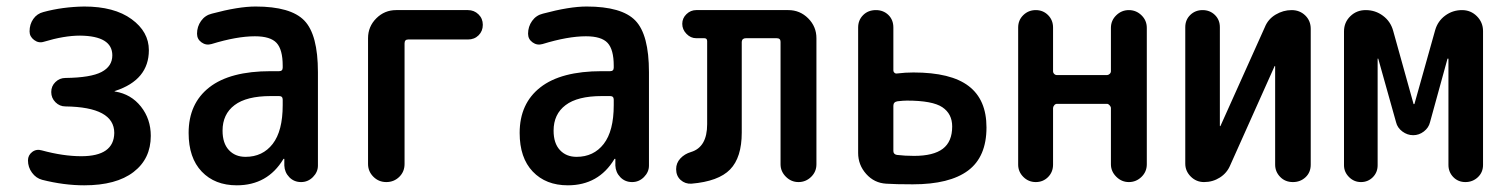

<svg xmlns="http://www.w3.org/2000/svg" viewBox="-20 -550 4540 580"><path d="M225.6 -78.1Q324.2 -78.1 325.2 -148.4Q325.2 -226.6 177.7 -228.5Q160.2 -228.5 147.5 -241.2Q134.8 -253.9 134.8 -272Q134.8 -290 147.5 -302.2Q160.2 -314.5 177.7 -314.5Q253.9 -315.4 286.6 -332.5Q319.3 -349.6 319.3 -382.8Q319.3 -441.4 221.7 -442.4Q173.8 -442.4 112.3 -423.8Q96.7 -418.9 83 -429.2Q69.3 -439.5 69.3 -455.1Q69.3 -476.6 80.6 -492.7Q91.8 -508.8 111.3 -513.7Q168.9 -529.3 234.4 -530.3Q325.2 -530.3 377.4 -492.2Q429.7 -454.1 429.7 -398.4Q429.7 -308.6 328.1 -275.4Q326.2 -275.4 326.2 -274.4Q326.2 -273.4 328.1 -273.4Q376 -265.6 405.8 -228Q435.5 -190.4 435.5 -139.6Q435.5 -70.3 383.3 -30.3Q331.1 9.8 234.4 9.8Q172.9 9.8 107.4 -6.8Q88.9 -11.7 76.7 -28.3Q64.5 -44.9 64.5 -65.4Q64.5 -81.1 77.1 -90.8Q89.8 -100.6 106.4 -95.7Q170.9 -78.1 225.6 -78.1Z M797.9 -259.8Q724.6 -259.8 688.5 -232.4Q652.3 -205.1 652.3 -155.3Q652.3 -117.2 671.4 -96.7Q690.4 -76.2 721.7 -76.2Q773.4 -76.2 803.7 -115.2Q834 -154.3 834 -232.4V-249Q834 -259.8 823.2 -259.8ZM695.3 9.8Q628.9 9.8 589.4 -31.7Q549.8 -73.2 549.8 -148.4Q549.8 -237.3 612.3 -286.1Q674.8 -335 797.9 -335H823.2Q834 -335 834 -345.7V-351.6Q834 -400.4 815.4 -420.4Q796.9 -440.4 750 -440.4Q695.3 -440.4 619.1 -417Q602.5 -412.1 588.9 -421.9Q575.2 -431.6 575.2 -448.2Q575.2 -469.7 587.4 -486.8Q599.6 -503.9 620.1 -508.8Q700.2 -530.3 752 -530.3Q858.4 -530.3 899.4 -487.8Q940.4 -445.3 940.4 -332V-49.8Q940.4 -30.3 925.3 -15.1Q910.2 0 889.6 0Q868.2 0 854 -14.6Q839.8 -29.3 838.9 -49.8V-69.3Q838.9 -70.3 837.9 -70.3Q835.9 -70.3 835.9 -69.3Q788.1 9.8 695.3 9.8Z M1091.8 -54.7V-434.6Q1091.8 -469.7 1116.7 -494.6Q1141.6 -519.5 1176.8 -519.5H1393.6Q1412.1 -519.5 1425.3 -506.8Q1438.5 -494.1 1438.5 -475.1Q1438.5 -456.1 1425.8 -443.4Q1413.1 -430.7 1393.6 -430.7H1212.9Q1202.1 -430.7 1202.1 -418.9V-54.7Q1202.1 -31.2 1186 -15.6Q1169.9 0 1147 0Q1124 0 1107.9 -16.1Q1091.8 -32.2 1091.8 -54.7Z M1797.9 -259.8Q1724.6 -259.8 1688.5 -232.4Q1652.3 -205.1 1652.3 -155.3Q1652.3 -117.2 1671.4 -96.7Q1690.4 -76.2 1721.7 -76.2Q1773.4 -76.2 1803.7 -115.2Q1834 -154.3 1834 -232.4V-249Q1834 -259.8 1823.2 -259.8ZM1695.3 9.8Q1628.9 9.8 1589.4 -31.7Q1549.8 -73.2 1549.8 -148.4Q1549.8 -237.3 1612.3 -286.1Q1674.8 -335 1797.9 -335H1823.2Q1834 -335 1834 -345.7V-351.6Q1834 -400.4 1815.4 -420.4Q1796.9 -440.4 1750 -440.4Q1695.3 -440.4 1619.1 -417Q1602.5 -412.1 1588.9 -421.9Q1575.2 -431.6 1575.2 -448.2Q1575.2 -469.7 1587.4 -486.8Q1599.6 -503.9 1620.1 -508.8Q1700.2 -530.3 1752 -530.3Q1858.4 -530.3 1899.4 -487.8Q1940.4 -445.3 1940.4 -332V-49.8Q1940.4 -30.3 1925.3 -15.1Q1910.2 0 1889.6 0Q1868.2 0 1854 -14.6Q1839.8 -29.3 1838.9 -49.8V-69.3Q1838.9 -70.3 1837.9 -70.3Q1835.9 -70.3 1835.9 -69.3Q1788.1 9.8 1695.3 9.8Z M2068.4 4.9Q2049.8 5.9 2036.1 -6.3Q2022.5 -18.6 2022.5 -39.1Q2022.5 -57.6 2035.2 -71.3Q2047.9 -85 2067.4 -90.8Q2116.2 -105.5 2116.2 -174.8V-425.8Q2116.2 -434.6 2107.4 -434.6H2083Q2066.4 -434.6 2053.7 -447.8Q2041 -460.9 2041 -478Q2041 -495.1 2053.7 -507.3Q2066.4 -519.5 2083 -519.5H2361.3Q2396.5 -519.5 2421.4 -494.6Q2446.3 -469.7 2446.3 -434.6V-53.7Q2446.3 -31.2 2430.2 -15.6Q2414.1 0 2392.1 0Q2370.1 0 2354 -16.1Q2337.9 -32.2 2337.9 -53.7V-423.8Q2337.9 -434.6 2326.2 -434.6H2233.4Q2221.7 -434.6 2220.7 -423.8V-149.4Q2220.7 -74.2 2185.5 -38.1Q2150.4 -2 2068.4 4.9Z M2678.7 -230.5V-93.8Q2678.7 -84 2689.5 -82Q2713.9 -79.1 2741.2 -79.1Q2799.8 -79.1 2828.1 -100.6Q2856.4 -122.1 2856.4 -168Q2856.4 -206.1 2826.7 -226.1Q2796.9 -246.1 2719.7 -246.1Q2709 -246.1 2691.4 -244.1Q2678.7 -242.2 2678.7 -230.5ZM2657.2 4.9Q2621.1 2.9 2596.7 -24.4Q2572.3 -51.8 2572.3 -87.9V-466.8Q2572.3 -489.3 2587.4 -504.4Q2602.5 -519.5 2626 -519.5Q2648.4 -519.5 2663.6 -504.9Q2678.7 -490.2 2678.7 -466.8V-337.9Q2678.7 -333 2682.1 -330.1Q2685.5 -327.1 2690.4 -328.1Q2714.8 -331.1 2739.3 -331.1Q2852.5 -331.1 2906.2 -290Q2960 -249 2960 -165Q2960 -76.2 2904.3 -34.7Q2848.6 6.8 2737.3 6.8Q2684.6 6.8 2657.2 4.9Z M3055.7 -52.7V-466.8Q3055.7 -489.3 3071.3 -504.4Q3086.9 -519.5 3108.9 -519.5Q3130.9 -519.5 3146 -504.4Q3161.1 -489.3 3161.1 -466.8V-335Q3161.1 -330.1 3164.6 -326.7Q3168 -323.2 3172.9 -323.2H3324.2Q3328.1 -323.2 3332 -326.7Q3335.9 -330.1 3335.9 -335V-465.8Q3335.9 -488.3 3352.1 -503.9Q3368.2 -519.5 3390.1 -519.5Q3412.1 -519.5 3428.2 -503.9Q3444.3 -488.3 3444.3 -465.8V-53.7Q3444.3 -31.2 3428.2 -15.6Q3412.1 0 3390.1 0Q3368.2 0 3352.1 -16.1Q3335.9 -32.2 3335.9 -53.7V-223.6Q3335.9 -227.5 3332 -231.9Q3328.1 -236.3 3324.2 -236.3H3172.9Q3168 -236.3 3164.6 -231.9Q3161.1 -227.5 3161.1 -223.6V-52.7Q3161.1 -30.3 3146 -15.1Q3130.9 0 3108.9 0Q3086.9 0 3071.3 -15.6Q3055.7 -31.2 3055.7 -52.7Z M3617.2 0Q3593.8 0 3577.1 -16.6Q3560.5 -33.2 3560.5 -55.7V-467.8Q3560.5 -490.2 3575.7 -504.9Q3590.8 -519.5 3612.8 -519.5Q3634.8 -519.5 3649.9 -504.9Q3665 -490.2 3665 -467.8V-169.9Q3665 -168.9 3666 -168.9Q3667 -168.9 3667 -169.9L3800.8 -467.8Q3810.5 -492.2 3833.5 -505.9Q3856.4 -519.5 3881.8 -519.5Q3906.2 -519.5 3922.9 -503.4Q3939.5 -487.3 3939.5 -462.9V-52.7Q3939.5 -29.3 3923.8 -14.6Q3908.2 0 3885.7 0Q3862.3 0 3847.2 -15.6Q3832 -31.2 3832 -52.7V-349.6Q3832 -350.6 3831.1 -350.6Q3830.1 -350.6 3830.1 -349.6L3696.3 -50.8Q3686.5 -27.3 3665 -13.7Q3643.6 0 3617.2 0Z M4040 -50.8V-455.1Q4040 -482.4 4059.1 -501Q4078.1 -519.5 4105.5 -519.5Q4134.8 -519.5 4157.7 -502.4Q4180.7 -485.4 4188.5 -457L4250 -236.3Q4250 -235.4 4251 -235.4Q4252.9 -235.4 4252.9 -236.3L4315.4 -459Q4323.2 -486.3 4345.7 -502.9Q4368.2 -519.5 4396.5 -519.5Q4422.9 -519.5 4441.4 -501Q4460 -482.4 4460 -456.1V-51.8Q4460 -29.3 4444.3 -14.6Q4428.7 0 4406.7 0Q4384.8 0 4370.1 -15.1Q4355.5 -30.3 4355.5 -51.8V-372.1Q4355.5 -373 4354 -373Q4352.5 -373 4352.5 -372.1L4299.8 -180.7Q4295.9 -164.1 4281.2 -152.8Q4266.6 -141.6 4249 -141.6Q4231.4 -141.6 4216.3 -152.8Q4201.2 -164.1 4197.3 -180.7L4143.6 -372.1Q4143.6 -373 4142.6 -373Q4141.6 -373 4141.6 -372.1V-50.8Q4141.6 -29.3 4127 -14.6Q4112.3 0 4091.3 0Q4070.3 0 4055.2 -15.1Q4040 -30.3 4040 -50.8Z"/></svg>

Font: Rounded-X Mgen+ 1m medium
Style: Regular
Weight: 500
Designer: [Source Han Sans]
Ryoko NISHIZUKA  (kana & ideographs); Paul D. Hunt (Latin, Greek & Cyrillic); Wenlong ZHANG  (bopomofo
Version: Version 1.059.20150602